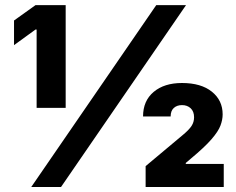

<svg xmlns="http://www.w3.org/2000/svg" viewBox="-20 -748 942 768"><path d="M242.7 -727.5V-316.4H126.5V-629.9H122.1L36.1 -567.4V-666L122.1 -727.5ZM105 0 605 -727.5H724.1L224.1 0ZM562.5 0V-83.5L712.9 -209.5Q736.3 -229 746.3 -244.4Q756.3 -259.8 756.3 -278.8Q756.3 -302.2 742.7 -314.9Q729 -327.6 708 -327.6Q688 -327.6 675.3 -316.2Q662.6 -304.7 662.6 -282.2H552.2Q552.2 -344.7 594.7 -380.4Q637.2 -416 708 -416Q784.2 -416 827.4 -381.3Q870.6 -346.7 870.6 -290.5Q870.6 -269 861.8 -245.6Q853 -222.2 825.7 -190.7Q798.3 -159.2 743.2 -113.3L723.1 -96.2V-92.3H875V0Z"/></svg>

Font: Inter 18pt Black
Style: Regular
Weight: 900
Designer: Rasmus Andersson
Foundry: rsms
Version: Version 4.001;git-66647c0bb